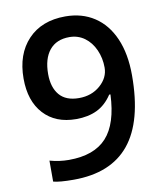

<svg xmlns="http://www.w3.org/2000/svg" viewBox="-82 -790 736 867"><g transform="rotate(-10 285.5 -356.5)"><path d="M526.9 -409.2Q526.9 -198.2 441.9 -94.2Q356.9 9.8 186 9.8Q121.1 9.8 92.8 2V-94.2Q136.2 -82 180.2 -82Q296.4 -82 353.5 -144.5Q410.6 -207 416 -340.8H410.2Q381.3 -296.9 340.6 -277.3Q299.8 -257.8 245.1 -257.8Q150.4 -257.8 96.2 -316.9Q42 -376 42 -479Q42 -590.8 104.7 -657Q167.5 -723.1 275.9 -723.1Q352.1 -723.1 408.7 -686Q465.3 -648.9 496.1 -578.4Q526.9 -507.8 526.9 -409.2ZM277.8 -627.9Q218.3 -627.9 186.5 -589.1Q154.8 -550.3 154.8 -480Q154.8 -418.9 184.3 -384Q213.9 -349.1 273.9 -349.1Q332 -349.1 371.6 -383.8Q411.1 -418.5 411.1 -464.8Q411.1 -508.3 394.3 -546.1Q377.4 -584 347.2 -606Q316.9 -627.9 277.8 -627.9Z"/></g></svg>

Font: f1_46894          
Style: Regular
Weight: 600
Foundry: Ascender Corporation
Version: Version 1.10